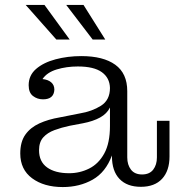

<svg xmlns="http://www.w3.org/2000/svg" viewBox="-20 -747 731 777"><path d="M208 -587 84 -727H160L262 -587ZM355 -587 248 -727H318L406 -587ZM234 10Q158 10 110 -25.5Q62 -61 62 -126Q62 -173 82.5 -202Q103 -231 139 -247.5Q175 -264 222 -272L303 -288Q352 -296 388.5 -319Q425 -342 425 -391Q424 -432 392 -455Q360 -478 295 -478Q249 -478 209.5 -466Q170 -454 152 -427Q174 -425 187 -414Q200 -403 200 -384Q198 -345 154 -345Q131 -345 113.5 -358.5Q96 -372 96 -402Q96 -442 126 -468Q156 -494 205 -507Q254 -520 309 -520Q398 -520 446.5 -485Q495 -450 495 -378V-110Q495 -80 510 -60.5Q525 -41 555 -41Q585 -41 600 -60.5Q615 -80 615 -110V-258H666V-114Q666 -56 636 -23.5Q606 9 550 9Q494 9 463.5 -23Q433 -55 433 -115V-118Q408 -50 355 -20Q302 10 234 10ZM138 -139Q138 -93 170.5 -69.5Q203 -46 260 -46Q303 -46 341 -65Q379 -84 402 -126Q425 -168 425 -237V-312Q413 -287 385 -271.5Q357 -256 315 -248L262 -238Q229 -231 200.5 -220.5Q172 -210 155 -191Q138 -172 138 -139Z"/></svg>

Font: Montagu Slab 16pt Light
Style: Regular
Weight: 300
Designer: Florian Karsten
Foundry: Florian Karsten
Version: Version 1.000; ttfautohint (v1.8.3)